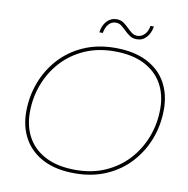

<svg xmlns="http://www.w3.org/2000/svg" viewBox="-91 -946 1019 1038"><g transform="rotate(10 418.0 -427.0)"><path d="M386 3Q284 3 214 -32.5Q144 -68 107.5 -132Q71 -196 71 -280Q71 -364 99.5 -440Q128 -516 182 -575.5Q236 -635 313 -669Q390 -703 487 -703Q589 -703 659.5 -667.5Q730 -632 766 -568.5Q802 -505 802 -420Q802 -336 773.5 -260Q745 -184 691 -124.5Q637 -65 560 -31Q483 3 386 3ZM388 -16Q478 -16 550.5 -48Q623 -80 674.5 -136Q726 -192 754 -265Q782 -338 782 -420Q782 -499 748.5 -558Q715 -617 649 -650.5Q583 -684 485 -684Q395 -684 322.5 -652Q250 -620 198.5 -564Q147 -508 119 -435Q91 -362 91 -280Q91 -202 124.5 -142.5Q158 -83 224 -49.5Q290 -16 388 -16ZM591 -769Q569 -769 553 -779.5Q537 -790 523.5 -803.5Q510 -817 496.5 -827.5Q483 -838 465 -838Q442 -838 426 -820Q410 -802 405 -771H386Q391 -810 413 -833.5Q435 -857 466 -857Q488 -857 503.5 -846.5Q519 -836 532.5 -822.5Q546 -809 559.5 -798.5Q573 -788 591 -788Q614 -788 631 -806Q648 -824 652 -853H671Q665 -816 644 -792.5Q623 -769 591 -769Z"/></g></svg>

Font: Montserrat Thin Thin
Style: Italic
Weight: 250
Italic angle: -11.3°
Version: Version 9.000